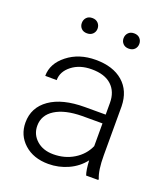

<svg xmlns="http://www.w3.org/2000/svg" viewBox="-134 -816 805 922"><g transform="rotate(20 268.0 -355.5)"><path d="M409.7 0Q400.9 -24.9 398.4 -73.7Q367.7 -33.7 320.1 -12Q272.5 9.8 219.2 9.8Q143.1 9.8 95.9 -32.7Q48.8 -75.2 48.8 -140.1Q48.8 -217.3 113 -262.2Q177.2 -307.1 292 -307.1H397.9V-367.2Q397.9 -423.8 363 -456.3Q328.1 -488.8 261.2 -488.8Q200.2 -488.8 160.2 -457.5Q120.1 -426.3 120.1 -382.3L61.5 -382.8Q61.5 -445.8 120.1 -491.9Q178.7 -538.1 264.2 -538.1Q352.5 -538.1 403.6 -493.9Q454.6 -449.7 456.1 -370.6V-120.6Q456.1 -43.9 472.2 -5.9V0ZM226.1 -42Q284.7 -42 330.8 -70.3Q377 -98.6 397.9 -146V-262.2H293.5Q206.1 -261.2 156.7 -230.2Q107.4 -199.2 107.4 -145Q107.4 -100.6 140.4 -71.3Q173.3 -42 226.1 -42ZM139.6 -681.6Q139.6 -698.2 150.1 -709.7Q160.6 -721.2 179.7 -721.2Q198.2 -721.2 209.2 -709.7Q220.2 -698.2 220.2 -681.6Q220.2 -665.5 209.2 -654.3Q198.2 -643.1 179.7 -643.1Q160.6 -643.1 150.1 -654.3Q139.6 -665.5 139.6 -681.6ZM353 -681.2Q353 -697.8 363.8 -709.2Q374.5 -720.7 393.1 -720.7Q412.1 -720.7 422.9 -709.2Q433.6 -697.8 433.6 -681.2Q433.6 -665 422.9 -653.8Q412.1 -642.6 393.1 -642.6Q374.5 -642.6 363.8 -653.8Q353 -665 353 -681.2Z"/></g></svg>

Font: RobotoInd Light
Style: Regular
Weight: 300
Designer: Google
Version: Version 2.001151; 2014